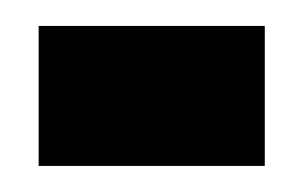

<svg xmlns="http://www.w3.org/2000/svg" viewBox="-20 -334 234 148"><path d="M9.8 -314H184.1V-206.1H9.8Z"/></svg>

Font: Quaderni
Style: Regular
Weight: 400
Designer: Romain Laurent, Daphné Lejeune, Alexandre D’Hubert
Foundry: ESAD Valence
Version: Version 1.000;FEAKit 1.0